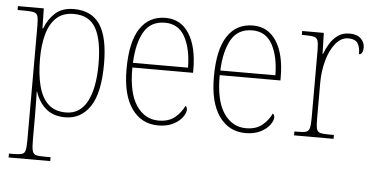

<svg xmlns="http://www.w3.org/2000/svg" viewBox="-53 -644 1902 983"><g transform="rotate(5 898.5 -153.0)"><path d="M22 240V220H43Q73 220 87.5 216Q102 212 106 195.5Q110 179 110 143V-442Q110 -476 106 -492Q102 -508 86.5 -512Q71 -516 35 -516H2V-536H135L137 -434H141Q158 -481 193.5 -513.5Q229 -546 290 -546Q380 -546 423.5 -481.5Q467 -417 467 -279Q467 -130 420 -60Q373 10 292 10Q233 10 195 -21Q157 -52 138 -108H136Q136 -93 137 -64Q138 -35 138 13V143Q138 179 142.5 195.5Q147 212 161 216Q175 220 205 220H236V240ZM294 -15Q366 -15 402.5 -83.5Q439 -152 439 -276Q439 -398 405 -459.5Q371 -521 291 -521Q236 -521 202.5 -490.5Q169 -460 153.5 -405Q138 -350 138 -278Q138 -198 153 -139Q168 -80 202 -47.5Q236 -15 294 -15Z M770 10Q684 10 634 -60.5Q584 -131 584 -262Q584 -403 630 -472.5Q676 -542 761 -542Q839 -542 882 -475Q925 -408 925 -290V-274H613Q612 -144 655.5 -79.5Q699 -15 770 -15Q822 -15 853.5 -41Q885 -67 901 -102Q910 -96 910 -82Q910 -66 894 -44Q878 -22 846.5 -6Q815 10 770 10ZM897 -298Q896 -396 862.5 -456.5Q829 -517 760 -517Q686 -517 652 -457.5Q618 -398 614 -298Z M1219 10Q1133 10 1083 -60.5Q1033 -131 1033 -262Q1033 -403 1079 -472.5Q1125 -542 1210 -542Q1288 -542 1331 -475Q1374 -408 1374 -290V-274H1062Q1061 -144 1104.5 -79.5Q1148 -15 1219 -15Q1271 -15 1302.5 -41Q1334 -67 1350 -102Q1359 -96 1359 -82Q1359 -66 1343 -44Q1327 -22 1295.5 -6Q1264 10 1219 10ZM1346 -298Q1345 -396 1311.5 -456.5Q1278 -517 1209 -517Q1135 -517 1101 -457.5Q1067 -398 1063 -298Z M1468 0V-20H1483Q1513 -20 1527 -24Q1541 -28 1545.5 -44.5Q1550 -61 1550 -97V-441Q1550 -476 1545.5 -492Q1541 -508 1525.5 -512Q1510 -516 1475 -516H1463V-536H1574L1577 -428H1579Q1589 -455 1605.5 -482Q1622 -509 1646.5 -526.5Q1671 -544 1707 -544Q1744 -544 1764 -525Q1784 -506 1784 -479Q1784 -464 1779 -453.5Q1774 -443 1763 -443Q1763 -481 1749.5 -500Q1736 -519 1702 -519Q1665 -519 1636.5 -484Q1608 -449 1593 -394Q1578 -339 1578 -280V-97Q1578 -61 1582 -44.5Q1586 -28 1600.5 -24Q1615 -20 1645 -20H1671V0Z"/></g></svg>

Font: Noto Serif Ethiopic SemiCondensed Thin
Style: Regular
Weight: 100
Width: 4
Designer: Monotype Design Team
Foundry: Monotype Imaging Inc.
Version: Version 2.102; ttfautohint (v1.8.4.7-5d5b)